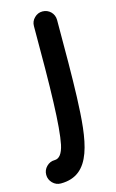

<svg xmlns="http://www.w3.org/2000/svg" viewBox="-183 -577 532 884"><g transform="rotate(-15 82.5 -135.5)"><path d="M115.2 -529.3C100.1 -529.3 87.4 -523.9 76.7 -513.2C65.4 -502.4 60.1 -489.3 60.1 -474.1C60.1 -324.2 59.6 -205.6 56.2 -112.3C53.2 -20.5 47.4 45.4 39.1 85.9C30.3 126.5 14.6 146.5 -7.3 146.5C-22.5 146.5 -35.2 151.9 -46.4 163.1C-57.1 173.8 -62.5 187 -62.5 202.1C-62.5 217.3 -57.1 230 -46.4 241.2C-35.2 252.4 -22.5 257.8 -7.3 257.8C141.6 257.8 158.7 98.1 166.5 -107.4C169.9 -203.6 170.4 -324.2 170.4 -474.1C170.4 -504.9 146 -529.3 115.2 -529.3Z"/></g></svg>

Font: Mikhak SemiBold
Style: Regular
Weight: 600
Designer: Amin Abedi
Version: Version 3.2